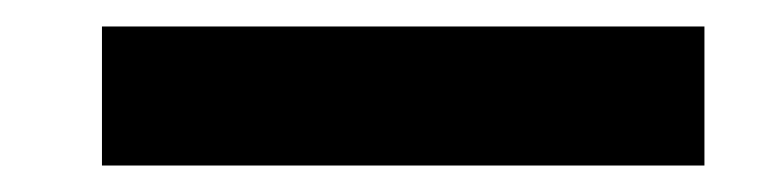

<svg xmlns="http://www.w3.org/2000/svg" viewBox="-20 -373 587 145"><path d="M57 -248V-353H512V-248Z"/></svg>

Font: Taylor Sans Bold LRS
Style: Bold
Weight: 700
Italic angle: -8°
Designer: Natanael Gama
Version: Version 1.001 September 8, 2015